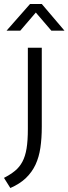

<svg xmlns="http://www.w3.org/2000/svg" viewBox="-62 -710 344 965"><path d="M78 -470H148V-72Q148 -15 141 32.5Q134 80 116.5 117.5Q99 155 68.5 184.5Q38 214 -10 235L-42 184Q-9 167 13.5 148.5Q36 130 50.5 103Q65 76 71.5 36.5Q78 -3 78 -62ZM262 -556H196L118 -647L40 -556H-29L89 -690H148Z"/></svg>

Font: Mukta Malar Light
Style: Regular
Weight: 300
Designer: Aadarsh Rajan, Girish Dalvi, Yashodeep Gholap
Foundry: Ek Type
Version: Version 2.538;PS 1.000;hotconv 16.6.51;makeotf.lib2.5.65220;